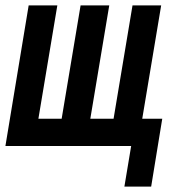

<svg xmlns="http://www.w3.org/2000/svg" viewBox="-21 -540 641 710"><path d="M538 150H439L464 0H-1L85 -520H191L121 -101H207L277 -520H383L313 -101H399L469 -520H575L505 -101H579Z"/></svg>

Font: Iosevka Extended Oblique
Style: Bold
Weight: 700
Width: 7
Italic angle: -9°
Monospace: yes
Designer: Belleve Invis
Foundry: Belleve Invis
Version: Version 32.5.0; ttfautohint (v1.8.4)